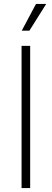

<svg xmlns="http://www.w3.org/2000/svg" viewBox="-20 -962 265 982"><path d="M134.3 -727.5H90.3V0H134.3ZM91.3 -805.2H130.4L216.3 -941.9H164.1Z"/></svg>

Font: Raveo ExtraLight
Style: Regular
Weight: 200
Designer: Jakub Foglar, Rasmus Andersson (Inter)
Foundry: Jakubfoglar.com
Version: Version 1.100;Glyphs 3.2.3 (3260)